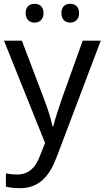

<svg xmlns="http://www.w3.org/2000/svg" viewBox="-20 -750 550 1010"><path d="M115 -681C115 -647 136 -631 162 -631C187 -631 209 -647 209 -681C209 -716 187 -730 162 -730C136 -730 115 -716 115 -681ZM303 -681C303 -647 324 -631 349 -631C374 -631 396 -647 396 -681C396 -716 374 -730 349 -730C324 -730 303 -716 303 -681ZM1 -536 217 2 189 73C167 131 131 168 70 168C47 168 25 165 11 162V232C28 236 52 240 84 240C188 240 241 175 279 74L510 -536H415L306 -232C287 -177 268 -118 260 -85H256C248 -129 231 -177 211 -231L95 -536Z"/></svg>

Font: Noto Sans Hebrew Droid
Style: Bold
Weight: 700
Designer: Monotype Design Team
Foundry: Monotype Imaging Inc.
Version: Version 1.100